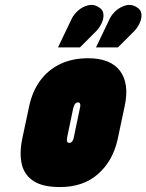

<svg xmlns="http://www.w3.org/2000/svg" viewBox="-20 -748 593 778"><path d="M371 -623Q384 -637 392.5 -655.5Q401 -674 399 -692Q397 -710 378 -720Q359 -732 337 -726.5Q315 -721 297.5 -706Q280 -691 271 -673L215 -556H304ZM525 -623Q538 -637 546.5 -655.5Q555 -674 553 -692Q551 -710 532 -720Q513 -732 491 -726.5Q469 -721 451.5 -706Q434 -691 425 -673L369 -556H458ZM457 -185 485 -317Q505 -409 466.5 -460.5Q428 -512 337 -512Q273 -512 224 -488.5Q175 -465 143 -421.5Q111 -378 98 -317L70 -185Q58 -126 68.5 -82Q79 -38 116.5 -14Q154 10 223 10Q318 10 378 -43.5Q438 -97 457 -185ZM304 -311 279 -191Q278 -185 275.5 -180Q273 -175 269.5 -172Q266 -169 261 -169Q256 -169 253.5 -172Q251 -175 251 -180Q251 -185 252 -191L277 -311Q279 -318 281.5 -323Q284 -328 288 -330.5Q292 -333 296 -333Q301 -333 303 -330.5Q305 -328 305.5 -323Q306 -318 304 -311Z"/></svg>

Font: Advent Pro Black
Style: Italic
Weight: 900
Italic angle: -12°
Version: Version 3.000